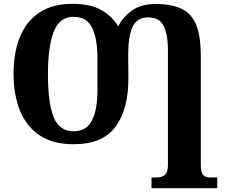

<svg xmlns="http://www.w3.org/2000/svg" viewBox="-20 -745 1188 1005"><path d="M773 240V184H801Q826 184 842.5 171Q859 158 859 119V-484Q859 -563 837 -608.5Q815 -654 756 -654Q696 -654 673.5 -603.5Q651 -553 651 -459L652 -338Q653 -174 585 -82Q517 10 365 10Q258 10 188.5 -36Q119 -82 85 -165Q51 -248 51 -359Q51 -470 84.5 -552Q118 -634 186.5 -679.5Q255 -725 358 -725Q455 -725 512 -691.5Q569 -658 599 -607Q623 -656 671 -690Q719 -724 794 -724Q877 -724 929.5 -699.5Q982 -675 1006.5 -616Q1031 -557 1031 -452V115Q1031 155 1042.5 169.5Q1054 184 1082 184H1117V240ZM365 -58Q432 -58 461 -114Q490 -170 490 -268V-443Q490 -543 462 -600Q434 -657 366 -657Q291 -657 261 -578.5Q231 -500 231 -358Q231 -205 261 -131.5Q291 -58 365 -58Z"/></svg>

Font: Noto Serif SemiCondensed ExtraBold
Style: Regular
Weight: 800
Width: 4
Designer: Monotype Design Team
Foundry: Monotype Imaging Inc.
Version: Version 2.015